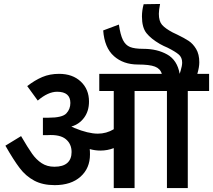

<svg xmlns="http://www.w3.org/2000/svg" viewBox="-20 -959 1086 979"><path d="M937.5 -495V0H831.2V-495H666.2V0H560V-203.8Q527.5 -191.2 492.5 -191.2Q465 -191.2 437.5 -198.8Q438.8 -190 438.8 -171.2Q438.8 -101.2 390.6 -58.1Q342.5 -15 258.8 -15Q197.5 -15 154.4 -38.1Q111.2 -61.2 80 -102.5Q48.8 -143.8 7.5 -216.2L87.5 -265Q122.5 -205 143.8 -175Q165 -145 192.5 -126.9Q220 -108.8 257.5 -108.8Q301.2 -108.8 323.1 -128.1Q345 -147.5 345 -183.8Q345 -225 315.6 -249.4Q286.2 -273.8 222.5 -270H198.8V-358.8H227.5Q297.5 -358.8 318.1 -380.6Q338.8 -402.5 338.8 -433.8Q338.8 -491.2 271.2 -491.2Q225 -491.2 172.5 -446.2L118.8 -520Q157.5 -550 195.6 -566.2Q233.8 -582.5 281.2 -582.5Q350 -582.5 391.9 -543.1Q433.8 -503.8 433.8 -441.2Q433.8 -392.5 408.8 -358.8Q383.8 -325 343.8 -313.8L360 -306.2Q430 -277.5 478.8 -277.5Q522.5 -277.5 560 -300V-495H486.2V-582.5H805Q797.5 -608.8 770 -619.4Q742.5 -630 683.8 -630Q608.8 -630 560.6 -673.1Q512.5 -716.2 506.2 -803.8L586.2 -833.8Q593.8 -781.2 606.9 -755Q620 -728.8 643.1 -719.4Q666.2 -710 711.2 -710Q781.2 -710 832.5 -681.2Q883.8 -652.5 896.2 -582.5L901.2 -598.8Q908.8 -623.8 908.8 -640Q908.8 -666.2 891.2 -681.2Q873.8 -696.2 833.8 -716.2Q815 -723.8 795 -735Q750 -761.2 726.9 -790Q703.8 -818.8 703.8 -875Q703.8 -906.2 712.5 -937.5L796.2 -938.8Q790 -907.5 790 -888.8Q790 -851.2 806.2 -832.5Q822.5 -813.8 860 -793.8L883.8 -782.5Q920 -765 941.9 -750.6Q963.8 -736.2 980 -709.4Q996.2 -682.5 996.2 -641.2Q996.2 -616.2 986.2 -582.5H1046.2V-495Z"/></svg>

Font: Cambay
Style: Bold
Weight: 700
Designer: Pooja Saxena
Foundry: Pooja Saxena
Version: Version 1.096;PS 001.096;hotconv 1.0.70;makeotf.lib2.5.58329